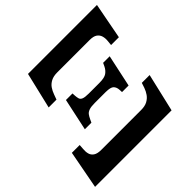

<svg xmlns="http://www.w3.org/2000/svg" viewBox="-207 -895 1077 1077"><g transform="rotate(-45 331.5 -357.0)"><path d="M-33 0 10 -227H72L70 -197Q68 -177 72.5 -160Q77 -143 92.5 -132.5Q108 -122 138 -122H455Q485 -122 504.5 -132.5Q524 -143 536 -160Q548 -177 555 -197L565 -227H627L574 0ZM155 -269 196 -460H248L249 -441Q250 -427 253 -416.5Q256 -406 269 -400.5Q282 -395 312 -395H397Q437 -395 454.5 -407.5Q472 -420 482 -441L491 -460H543L502 -269H450L449 -288Q448 -309 436 -321.5Q424 -334 384 -334H299Q269 -334 253.5 -328.5Q238 -323 230.5 -313Q223 -303 216 -288L207 -269ZM98 -499 149 -714H696L655 -499H593L596 -529Q598 -549 593 -566Q588 -583 573 -593.5Q558 -604 528 -604H271Q241 -604 221 -593.5Q201 -583 189.5 -566Q178 -549 171 -529L160 -499Z"/></g></svg>

Font: Noto Serif
Style: Italic
Weight: 400
Italic angle: -12°
Designer: Monotype Design Team
Foundry: Monotype Imaging Inc.
Version: Version 2.013